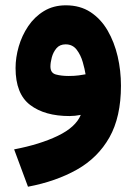

<svg xmlns="http://www.w3.org/2000/svg" viewBox="-20 -436 514 723"><path d="M435.5 -113.3Q435.5 4.4 392.1 81.3Q348.6 158.2 269.8 202.6Q190.9 247.1 85.4 267.1L33.2 126.5Q130.4 107.9 197.8 75.4Q265.1 43 284.2 -3.4Q261.7 1 241.7 1Q148.4 1 93.5 -40.8Q38.6 -82.5 38.6 -179.7Q38.6 -219.2 50.5 -260.7Q62.5 -302.2 86.2 -337.4Q109.9 -372.6 145.5 -394.3Q181.2 -416 228 -416Q281.7 -416 320.8 -390.4Q359.9 -364.7 385.3 -321Q410.6 -277.3 423.1 -223.6Q435.5 -169.9 435.5 -113.3ZM238.8 -149.9Q259.8 -149.9 276.4 -152.1Q293 -154.3 302.2 -156.2Q299.3 -175.3 291.7 -201.9Q284.2 -228.5 268.8 -248.8Q253.4 -269 227.1 -269Q205.1 -269 192.6 -254.2Q180.2 -239.3 175 -219.7Q169.9 -200.2 169.9 -185.5Q169.9 -161.1 190.4 -155.5Q210.9 -149.9 238.8 -149.9Z"/></svg>

Font: Vazirmatn UI NL Black
Style: Regular
Weight: 900
Designer: Saber Rastikerdar
Foundry: Saber Rastikerdar
Version: Version 33.003